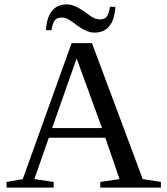

<svg xmlns="http://www.w3.org/2000/svg" viewBox="-20 -857 762 877"><path d="M225 -26V0H10V-26L84 -39L307 -660H400L632 -39L715 -26V0H438V-26L526 -39L461 -228H203L137 -39ZM330 -590 218 -272H446ZM434 -769V-768Q458 -768 468 -782Q478 -796 482 -826H507Q500 -708 411 -708Q376 -708 331 -742Q310 -758 297 -766Q280 -777 264 -777Q239 -777 229.5 -763.5Q220 -750 215 -719H190Q197 -837 286 -837Q319 -837 367 -803Q388 -787 401 -779Q417 -769 434 -769Z"/></svg>

Font: Libra Serif Modern
Style: Regular
Weight: 400
Designer: Stefan Peev, Context Ltd
Foundry: Stefan Peev, Context Ltd
Version: Version 1.000